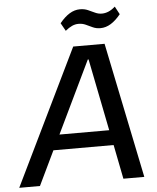

<svg xmlns="http://www.w3.org/2000/svg" viewBox="-89 -938 810 988"><g transform="rotate(-5 316.0 -444.0)"><path d="M310 -700H472L616 0H508L473 -177H162L77 0H-30ZM457 -255 383 -627H379L200 -255ZM256 -825Q281 -856 307 -872Q333 -888 361 -888Q384 -888 402 -880Q420 -872 437 -864Q454 -856 472 -856Q489 -856 506 -863Q523 -870 541 -886L563 -845Q538 -814 512 -798Q486 -782 458 -782Q436 -782 418 -790.5Q400 -799 383.5 -806.5Q367 -814 347 -814Q330 -814 313.5 -806.5Q297 -799 279 -784Z"/></g></svg>

Font: Pathway Extreme 8pt Thin 12pt Medium
Style: Italic
Weight: 500
Italic angle: -8°
Version: Version 1.001;gftools[0.9.26]